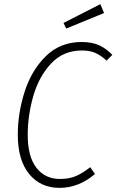

<svg xmlns="http://www.w3.org/2000/svg" viewBox="-20 -897 563 928"><path d="M523 -632 495 -604Q467 -630 440 -641.5Q413 -653 376 -653Q286 -653 227 -590Q168 -527 141 -433Q114 -339 114 -245Q114 -140 156 -86Q198 -32 270 -32Q315 -32 348 -46.5Q381 -61 416 -89L439 -56Q361 11 267 11Q176 11 121 -56Q66 -123 66 -246Q66 -350 99 -453.5Q132 -557 201.5 -625.5Q271 -694 375 -694Q424 -694 458.5 -678.5Q493 -663 523 -632ZM465 -877 483 -834 300 -759 287 -786Z"/></svg>

Font: Fira Sans Condensed ExtraLight
Style: Italic
Weight: 275
Width: 3
Italic angle: -8°
Designer: Carrois Corporate & Edenspiekermann AG
Foundry: Carrois Corporate GbR & Edenspiekermann AG
Version: Version 4.203